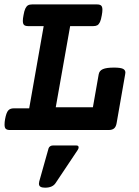

<svg xmlns="http://www.w3.org/2000/svg" viewBox="-20 -600 640 886"><path d="M452.6 -554.7Q452.6 -544.9 449.7 -529.3Q446.3 -508.8 441.2 -498Q436 -487.3 429 -483.4Q421.9 -479.5 410.2 -479.5H303.7L237.3 -105H408.7L435.5 -257.3Q438.5 -273.9 454.8 -281Q471.2 -288.1 505.9 -288.1Q535.2 -288.1 546.9 -282.7Q558.6 -277.3 558.6 -265.1Q558.6 -263.2 557.6 -257.3L518.1 -31.7Q515.1 -14.6 506.3 -7.3Q497.6 0 481 0H25.9Q12.7 0 6.8 -5.4Q1 -10.7 1 -24.9Q1 -37.1 3.4 -49.8Q8.8 -79.6 17.6 -89.8Q26.4 -100.1 43.5 -100.1H114.7L181.6 -479.5H110.4Q97.2 -479.5 91.3 -484.6Q85.4 -489.7 85.4 -503.9Q85.4 -514.2 88.4 -529.3Q91.8 -549.8 96.9 -560.5Q102.1 -571.3 109.1 -575.4Q116.2 -579.6 127.9 -579.6H427.7Q440.9 -579.6 446.8 -574.2Q452.6 -568.8 452.6 -554.7ZM342.8 80.1Q342.8 85.9 338.4 92.3L236.3 245.1Q222.2 266.1 188 266.1Q173.8 266.1 166.7 261.7Q159.7 257.3 159.7 247.6Q159.7 243.2 161.1 237.3L204.1 84.5Q206.1 78.6 211.4 75Q216.8 71.3 224.1 71.3H332.5Q342.8 71.3 342.8 80.1Z"/></svg>

Font: Courier Prime
Style: Bold Italic
Weight: 700
Italic angle: -10°
Designer: Alan Dague-Greene
Foundry: Quote-Unquote Apps
Version: Version 3.018